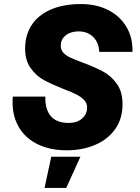

<svg xmlns="http://www.w3.org/2000/svg" viewBox="-20 -730 690 948"><path d="M42 -226Q42 -244 43 -253H204Q202 -191 230.5 -157Q259 -123 320 -123Q360 -123 385 -144.5Q410 -166 410 -200Q410 -221 395 -236.5Q380 -252 357.5 -263.5Q335 -275 295 -290Q235 -314 197 -334.5Q159 -355 131.5 -393.5Q104 -432 104 -490Q104 -557 136.5 -606.5Q169 -656 231 -683Q293 -710 380 -710Q455 -710 513 -681Q571 -652 603.5 -598.5Q636 -545 634 -474H470Q468 -520 440 -547.5Q412 -575 368 -575Q329 -575 304.5 -555.5Q280 -536 280 -504Q280 -483 294 -468.5Q308 -454 329.5 -444.5Q351 -435 391 -420Q452 -397 490.5 -376Q529 -355 557 -316Q585 -277 585 -215Q585 -144 549 -93Q513 -42 450.5 -15Q388 12 309 12Q227 12 166.5 -17.5Q106 -47 74 -100.5Q42 -154 42 -226ZM233 44H377L307 198H200Z"/></svg>

Font: Azeret Mono
Style: Bold Italic
Weight: 700
Italic angle: -12°
Designer: Martin Vácha
Foundry: Displaay
Version: Version 1.000; Glyphs 3.0.3, build 3074